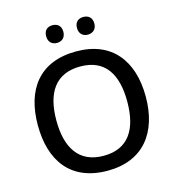

<svg xmlns="http://www.w3.org/2000/svg" viewBox="-130 -1022 1046 1143"><g transform="rotate(-15 392.5 -451.0)"><path d="M245 -858C245 -821 268 -803 298 -803C327 -803 351 -821 351 -858C351 -896 327 -912 298 -912C268 -912 245 -896 245 -858ZM435 -858C435 -821 459 -803 488 -803C517 -803 542 -821 542 -858C542 -896 517 -912 488 -912C459 -912 435 -896 435 -858ZM725 -358C725 -580 613 -725 394 -725C167 -725 60 -579 60 -359C60 -138 167 10 393 10C613 10 725 -137 725 -358ZM174 -358C174 -529 242 -632 394 -632C545 -632 611 -529 611 -358C611 -187 545 -82 393 -82C242 -82 174 -187 174 -358Z"/></g></svg>

Font: Noto Sans Hanifi Rohingya Medium
Style: Regular
Weight: 500
Designer: Monotype Design Team and DaltonMaag
Foundry: Google LLC
Version: Version 2.102